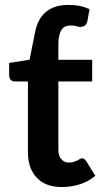

<svg xmlns="http://www.w3.org/2000/svg" viewBox="-20 -751 412 779"><path d="M231.9 7.8Q164.1 7.8 129.4 -29.8Q93.3 -67.4 93.3 -133.8V-420.4H41Q30.3 -420.4 23.9 -426.8Q17.1 -433.6 17.1 -446.3V-495.6L100.1 -508.8L121.6 -616.7Q132.3 -675.3 167.5 -703.6Q201.2 -731 257.8 -731Q282.7 -731 303.7 -727.1Q319.3 -724.1 343.3 -713.9L334.5 -665Q330.6 -650.4 322.3 -646Q314.5 -641.6 307.1 -641.6Q299.8 -641.6 291.5 -644.5Q283.2 -647.5 267.1 -647.5Q239.3 -647.5 228.5 -628.4Q216.8 -607.9 216.8 -570.3V-508.3H354V-420.4H216.8V-142.6Q216.8 -118.7 229 -105Q240.2 -91.3 261.2 -91.3Q271 -91.3 280.3 -94.7Q287.6 -97.2 293.9 -100.1L304.2 -106Q309.1 -108.4 313 -108.4Q317.9 -108.4 321.8 -106Q326.2 -102.5 329.6 -97.7L366.7 -37.6Q338.4 -14.2 304.7 -3.4Q268.6 7.8 231.9 7.8Z"/></svg>

Font: Lato-SemiBold
Style: Bold
Weight: 500
Designer: Lukasz Dziedzic with Adam Twardoch and Botio Nikoltchev
Foundry: tyPoland Lukasz Dziedzic
Version: ""